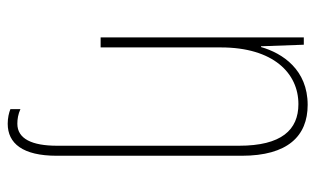

<svg xmlns="http://www.w3.org/2000/svg" viewBox="-180 -397 818 498"><g transform="rotate(90 229.0 -148.0)"><path d="M301 241C352 241 384 202 384 114V-366C384 -485 333 -537 252 -537C161 -537 118 -472 102 -416H100L96 -527H77V0H103V-312C103 -448 170 -513 250 -513C317 -513 358 -469 358 -359V113C358 178 340 216 301 216C289 216 276 214 263 208V234C273 238 286 241 301 241Z"/></g></svg>

Font: Noto Sans Gujarati UI Condensed Thin
Style: Regular
Weight: 100
Width: 3
Designer: Jelle Bosma - Monotype Design Team, Universal Thirst
Foundry: Monotype Imaging Inc.
Version: Version 2.106